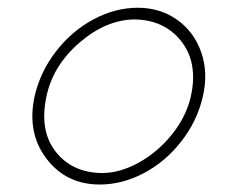

<svg xmlns="http://www.w3.org/2000/svg" viewBox="-20 -463 640 498"><path d="M238.8 15.6Q151.4 15.6 100.3 -51.8Q49.3 -119.1 69.8 -213.4Q84.5 -277.3 125.7 -330.3Q167 -383.3 223.1 -413.1Q279.3 -442.9 337.4 -442.9Q394.5 -442.9 438.5 -412.4Q482.4 -381.8 501.5 -328.6Q520.5 -275.4 506.3 -213.4Q491.7 -149.4 450.4 -96.4Q409.2 -43.5 353 -13.9Q296.9 15.6 238.8 15.6ZM244.6 -14.2Q291 -14.2 340.1 -41.3Q389.2 -68.4 426.3 -114.7Q463.4 -161.1 475.1 -213.4Q494.1 -299.8 450.4 -355.7Q406.7 -411.6 328.6 -412.6Q254.9 -411.6 186.3 -352.5Q117.7 -293.5 100.6 -213.4Q81.5 -124.5 124.3 -69.8Q167 -15.1 244.6 -14.2Z"/></svg>

Font: Compagnon Light Italic
Style: Regular
Weight: 400
Italic angle: -12°
Designer: Valentin Papon
Foundry: Velvetyne Type Foundry
Version: Version 1.000;PS 001.000;hotconv 1.0.88;makeotf.lib2.5.64775